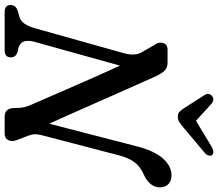

<svg xmlns="http://www.w3.org/2000/svg" viewBox="-76 -861 937 825"><g transform="rotate(90 392.5 -448.5)"><path d="M159 -125.5Q153 -102.5 157.5 -85Q162 -67.5 184.5 -59.5L206 -54.5Q226.5 -46.5 226.5 -27Q226.5 0 196.5 0H31.5Q1.5 0 1.5 -26.5Q2 -48 27 -56.5L52 -63.5Q70 -68 82 -85.8Q94 -103.5 101 -129L208.5 -512Q223 -563.5 201.5 -594L173 -644Q159 -662 164.8 -681Q170.5 -700 194.5 -700H248.5Q272 -700 284.2 -686.8Q296.5 -673.5 308 -649Q319 -624.5 337.2 -583.5Q355.5 -542.5 378 -491.8Q400.5 -441 424.2 -387.2Q448 -333.5 470.5 -282.8Q493 -232 511.5 -191.5L609.5 -570.5Q628 -642.5 660.8 -679.8Q693.5 -717 734.5 -717Q756 -717 770.5 -704Q785 -691 785 -667Q784.5 -623 730.5 -598Q697 -583.5 677.8 -558.8Q658.5 -534 647 -489.5L561 -159.5Q556.5 -143 556.8 -129.8Q557 -116.5 563.5 -100L581.5 -53.5Q590 -31.5 582.2 -15.8Q574.5 0 554.5 0H480.5Q443.5 0 444 -45.5Q444.5 -66 440.8 -82.8Q437 -99.5 428 -119Q417 -144 398.5 -186.8Q380 -229.5 357 -282.2Q334 -335 309.5 -390.2Q285 -445.5 262 -495.5ZM530.5 -770.5Q516.5 -758.5 505.5 -751.2Q494.5 -744 481.5 -744Q467.5 -744 460.2 -751.2Q453 -758.5 445 -770.5L387.5 -860.5Q382 -869.5 384.2 -878.2Q386.5 -887 393 -891.5Q409 -903 426 -888.5L499 -822L609 -888.5Q635 -903.5 646 -891.5Q650 -887 648.5 -877.8Q647 -868.5 636.5 -859.5Z"/></g></svg>

Font: Fraunces 72pt SuperSoft
Style: Italic
Weight: 400
Italic angle: -16°
Version: Version 1.000;[b76b70a41]